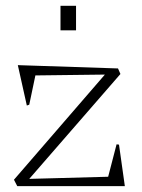

<svg xmlns="http://www.w3.org/2000/svg" viewBox="-20 -637 486 657"><path d="M27.8 -22 338.9 -381.8 101.1 -378.9 80.1 -278.8 71.8 -275.9 41 -414.1 383.8 -402.8 392.1 -383.8 80.1 -24.9 350.1 -32.2 378.9 -143.1 387.2 -142.1 407.2 0H39.1ZM187 -533.2V-617.2H240.2V-533.2Z"/></svg>

Font: Halibut Thin
Style: Regular
Weight: 250
Designer: Matteo Maggi
Foundry: Collletttivo
Version: Version 3.080 | FøM Fix